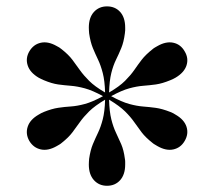

<svg xmlns="http://www.w3.org/2000/svg" viewBox="-20 -780 671 602"><path d="M315.5 -197.5Q290.5 -197.5 274.5 -215.2Q258.5 -233 258.5 -264Q258.5 -268.5 258.8 -273Q259 -277.5 259.5 -282.5Q263.5 -309.5 271.2 -328Q279 -346.5 287.5 -364.2Q296 -382 302.2 -406Q308.5 -430 309.5 -467.5Q277 -448 259.5 -430.8Q242 -413.5 230.5 -397.2Q219 -381 207 -365Q195 -349 173.5 -332Q169.5 -328.5 165.8 -326.5Q162 -324.5 158 -322Q131 -306.5 108 -311.5Q85 -316.5 72 -338Q59.5 -360 66.8 -382.5Q74 -405 101 -420.5Q105 -423 108.8 -425Q112.5 -427 117.5 -429Q142.5 -439 162.5 -442Q182.5 -445 202.2 -446.2Q222 -447.5 246 -454Q270 -460.5 303 -478.5Q270 -496.5 246 -503Q222 -509.5 202.2 -511Q182.5 -512.5 162.5 -515.2Q142.5 -518 117.5 -528.5Q112.5 -530.5 108.8 -532.5Q105 -534.5 101 -536.5Q74 -552.5 66.8 -575Q59.5 -597.5 72 -619Q85 -641 108 -646Q131 -651 158 -635.5Q162 -633.5 165.8 -631.2Q169.5 -629 173.5 -625.5Q195 -608.5 207 -592.5Q219 -576.5 230.5 -560.2Q242 -544 259.5 -526.5Q277 -509 309.5 -490Q308.5 -527 302.2 -551Q296 -575 287.5 -592.8Q279 -610.5 271.2 -629.2Q263.5 -648 259.5 -675Q259 -680.5 258.8 -684.8Q258.5 -689 258.5 -693.5Q258.5 -725 274.5 -742.5Q290.5 -760 315.5 -760Q341 -760 356.8 -742.5Q372.5 -725 372.5 -693.5Q372.5 -689 372.5 -684.8Q372.5 -680.5 371.5 -675Q368 -648 360.2 -629.2Q352.5 -610.5 343.8 -592.8Q335 -575 329 -551Q323 -527 322 -490Q354.5 -509 372 -526.5Q389.5 -544 400.8 -560.2Q412 -576.5 424.2 -592.5Q436.5 -608.5 458 -625.5Q462 -629 466 -631.2Q470 -633.5 473.5 -635.5Q500.5 -651 523.5 -646Q546.5 -641 559 -619Q572 -597.5 564.8 -575Q557.5 -552.5 530.5 -536.5Q527 -534.5 523 -532.5Q519 -530.5 514 -528.5Q488.5 -518 468.5 -515.2Q448.5 -512.5 428.8 -511Q409 -509.5 385.2 -503Q361.5 -496.5 328.5 -478.5Q361.5 -460.5 385.2 -454Q409 -447.5 428.8 -446Q448.5 -444.5 468.5 -441.8Q488.5 -439 514 -429Q519 -427 523 -425Q527 -423 530.5 -420.5Q557.5 -405 564.8 -382.5Q572 -360 559 -338Q546.5 -316.5 523.5 -311.5Q500.5 -306.5 473.5 -322Q470 -324.5 466 -326.5Q462 -328.5 458 -332Q436.5 -349 424.2 -365Q412 -381 400.8 -397.2Q389.5 -413.5 372 -430.8Q354.5 -448 322 -467.5Q323 -430 329 -406Q335 -382 343.5 -364.2Q352 -346.5 360 -328Q368 -309.5 371.5 -282.5Q372.5 -277.5 372.5 -273Q372.5 -268.5 372.5 -264Q372.5 -233 356.8 -215.2Q341 -197.5 315.5 -197.5Z"/></svg>

Font: Bodoni Moda 18pt Medium
Style: Regular
Weight: 500
Designer: Owen Earl
Foundry: indestructible type
Version: Version 2.004